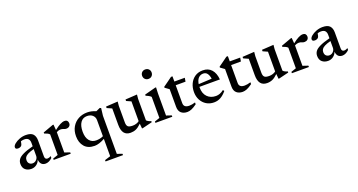

<svg xmlns="http://www.w3.org/2000/svg" viewBox="-51 -1498 4728 2539"><g transform="rotate(-20 2313.0 -228.0)"><path d="M355.5 10Q316.5 10 295.8 -13.2Q275 -36.5 273 -76Q259.5 -36 227 -12.5Q194.5 11 154.5 11Q103 11 70.2 -17.2Q37.5 -45.5 37.5 -99.5Q37.5 -134.5 56.5 -162.5Q75.5 -190.5 126 -215.2Q176.5 -240 270.5 -264.5V-314Q270.5 -348 252.8 -368Q235 -388 195 -388Q172.5 -388 147 -380Q144 -359 139.5 -343.8Q135 -328.5 128 -321Q120 -312.5 107.2 -308Q94.5 -303.5 81.5 -303.5Q44 -303.5 44 -330.5Q44 -353.5 72.2 -377.8Q100.5 -402 144 -418.8Q187.5 -435.5 234 -435.5Q305.5 -435.5 334.8 -403Q364 -370.5 364 -313V-88.5Q364 -45 401 -45Q423.5 -45 449.5 -61V-35Q427 -12.5 402 -1.2Q377 10 355.5 10ZM130.5 -119.5Q130.5 -86.5 148.8 -69.5Q167 -52.5 194 -52.5Q225.5 -52.5 248 -76Q270.5 -99.5 270.5 -131V-225.5Q213.5 -210 183.2 -194Q153 -178 141.8 -160Q130.5 -142 130.5 -119.5Z M777.5 -435Q805 -435 817 -421.2Q829 -407.5 829 -386.5Q829 -360 812.2 -345.2Q795.5 -330.5 769.5 -330.5Q749 -330.5 732.5 -339Q716 -347.5 693.5 -347.5Q663.5 -347.5 634.5 -331V-44.5L709.5 -19V0H470V-19L541.5 -43.5V-333Q531 -345 513.5 -353.8Q496 -362.5 470 -371.5V-386L615 -439H627L633.5 -361Q727 -435 777.5 -435Z M1353 235V254H1107.5V235L1188.5 209.5V-34.5Q1106 11 1045 11Q951.5 11 902.8 -45.5Q854 -102 854 -192Q854 -267.5 886.2 -323Q918.5 -378.5 974 -408.8Q1029.5 -439 1099 -439Q1128 -439 1157 -432.8Q1186 -426.5 1220.5 -412L1277 -437.5L1294 -430L1281.5 -325.5V210.5ZM957 -219Q957 -136 992.8 -93Q1028.5 -50 1086.5 -50Q1144.5 -50 1188.5 -72V-299.5Q1188.5 -340 1159.5 -367.2Q1130.5 -394.5 1080 -394.5Q1022 -394.5 989.5 -348.5Q957 -302.5 957 -219Z M1523.5 -143.5Q1523.5 -101 1541.8 -84.5Q1560 -68 1608.5 -68Q1635 -68 1660.2 -76.2Q1685.5 -84.5 1701 -98V-375.5L1635.5 -405V-426L1800.5 -436L1795 -376V-74.5Q1804.5 -63.5 1823.2 -54Q1842 -44.5 1858.5 -41V-25L1721.5 8.5H1710L1703.5 -60.5Q1661 -19.5 1626.8 -4.2Q1592.5 11 1550.5 11Q1430.5 11 1430.5 -143.5V-374.5L1362 -405V-426L1529 -436L1523.5 -377Z M2015.5 -577.5Q1986 -577.5 1967.5 -596.8Q1949 -616 1949 -644.5Q1949 -672.5 1967.5 -691.5Q1986 -710.5 2015.5 -710.5Q2045.5 -710.5 2064 -691.5Q2082.5 -672.5 2082.5 -644.5Q2082.5 -616 2064 -596.8Q2045.5 -577.5 2015.5 -577.5ZM2070 -439 2066.5 -351V-43.5L2139 -19V0H1901.5V-19L1973 -43.5V-339.5Q1964 -350.5 1944 -362Q1924 -373.5 1902 -381V-398L2057 -439Z M2324 -124Q2324 -60 2401.5 -60Q2438 -60 2486 -75V-49.5Q2440.5 -16 2408.5 -3.2Q2376.5 9.5 2349.5 9.5Q2296 9.5 2263.5 -19.2Q2231 -48 2231 -106V-354L2173.5 -395.5V-408Q2203.5 -429.5 2237.2 -453.5Q2271 -477.5 2303 -501.5H2324V-428H2470.5L2462 -376H2324Z M2725.5 -439Q2802.5 -439 2847 -389Q2891.5 -339 2899.5 -248.5H2611Q2611 -242.5 2611 -236Q2611 -154 2657 -107Q2703 -60 2778 -60Q2835 -60 2888 -102.5L2902 -85.5Q2863.5 -38.5 2820.8 -13.8Q2778 11 2725 11Q2664.5 11 2618.2 -17.5Q2572 -46 2545.8 -95.5Q2519.5 -145 2519.5 -207.5Q2519.5 -271 2543.8 -323.5Q2568 -376 2614.2 -407.5Q2660.5 -439 2725.5 -439ZM2716.5 -397Q2677.5 -397 2650.2 -369.5Q2623 -342 2614.5 -285.5L2800.5 -295Q2793.5 -342 2773.5 -369.5Q2753.5 -397 2716.5 -397Z M3103.5 -124Q3103.5 -60 3181 -60Q3217.5 -60 3265.5 -75V-49.5Q3220 -16 3188 -3.2Q3156 9.5 3129 9.5Q3075.5 9.5 3043 -19.2Q3010.5 -48 3010.5 -106V-354L2953 -395.5V-408Q2983 -429.5 3016.8 -453.5Q3050.5 -477.5 3082.5 -501.5H3103.5V-428H3250L3241.5 -376H3103.5Z M3444.5 -143.5Q3444.5 -101 3462.8 -84.5Q3481 -68 3529.5 -68Q3556 -68 3581.2 -76.2Q3606.5 -84.5 3622 -98V-375.5L3556.5 -405V-426L3721.5 -436L3716 -376V-74.5Q3725.5 -63.5 3744.2 -54Q3763 -44.5 3779.5 -41V-25L3642.5 8.5H3631L3624.5 -60.5Q3582 -19.5 3547.8 -4.2Q3513.5 11 3471.5 11Q3351.5 11 3351.5 -143.5V-374.5L3283 -405V-426L3450 -436L3444.5 -377Z M4129.5 -435Q4157 -435 4169 -421.2Q4181 -407.5 4181 -386.5Q4181 -360 4164.2 -345.2Q4147.5 -330.5 4121.5 -330.5Q4101 -330.5 4084.5 -339Q4068 -347.5 4045.5 -347.5Q4015.5 -347.5 3986.5 -331V-44.5L4061.5 -19V0H3822V-19L3893.5 -43.5V-333Q3883 -345 3865.5 -353.8Q3848 -362.5 3822 -371.5V-386L3967 -439H3979L3985.5 -361Q4079 -435 4129.5 -435Z M4531.5 10Q4492.5 10 4471.8 -13.2Q4451 -36.5 4449 -76Q4435.5 -36 4403 -12.5Q4370.5 11 4330.5 11Q4279 11 4246.2 -17.2Q4213.5 -45.5 4213.5 -99.5Q4213.5 -134.5 4232.5 -162.5Q4251.5 -190.5 4302 -215.2Q4352.5 -240 4446.5 -264.5V-314Q4446.5 -348 4428.8 -368Q4411 -388 4371 -388Q4348.5 -388 4323 -380Q4320 -359 4315.5 -343.8Q4311 -328.5 4304 -321Q4296 -312.5 4283.2 -308Q4270.5 -303.5 4257.5 -303.5Q4220 -303.5 4220 -330.5Q4220 -353.5 4248.2 -377.8Q4276.5 -402 4320 -418.8Q4363.5 -435.5 4410 -435.5Q4481.5 -435.5 4510.8 -403Q4540 -370.5 4540 -313V-88.5Q4540 -45 4577 -45Q4599.5 -45 4625.5 -61V-35Q4603 -12.5 4578 -1.2Q4553 10 4531.5 10ZM4306.5 -119.5Q4306.5 -86.5 4324.8 -69.5Q4343 -52.5 4370 -52.5Q4401.5 -52.5 4424 -76Q4446.5 -99.5 4446.5 -131V-225.5Q4389.5 -210 4359.2 -194Q4329 -178 4317.8 -160Q4306.5 -142 4306.5 -119.5Z"/></g></svg>

Font: Newsreader Text Medium
Style: Regular
Weight: 500
Designer: Hugues Gentile
Foundry: Production Type
Version: Version 1.001